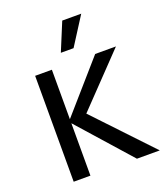

<svg xmlns="http://www.w3.org/2000/svg" viewBox="-162 -1014 958 1121"><g transform="rotate(-20 317.5 -453.5)"><path d="M493 0 193 -338 473 -658H602L278 -320L286 -369L635 0ZM100 0V-658H204V0ZM287 -733 359 -907H477L366 -733Z"/></g></svg>

Font: Ysabeau Office SemiBold
Style: Regular
Weight: 600
Designer: Christian Thalmann (Catharsis Fonts)
Version: Version 2.001;gftools[0.9.30]; featfreeze: tnum,lnum,ss02